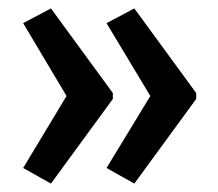

<svg xmlns="http://www.w3.org/2000/svg" viewBox="-20 -495 518 456"><path d="M446 -260V-274L299 -475L233 -440L337 -267L233 -96L299 -59ZM248 -260V-274L101 -475L35 -440L138 -267L35 -96L101 -59Z"/></svg>

Font: Noto Sans Sinhala UI ExtraCondensed Medium
Style: Regular
Weight: 500
Width: 2
Designer: Jelle Bosma - Monotype Design Team
Foundry: Monotype Imaging Inc.
Version: Version 2.006